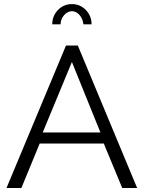

<svg xmlns="http://www.w3.org/2000/svg" viewBox="-20 -937 716 957"><path d="M308.9 -710H367.9L663.5 0H589.2L497.3 -221.5H177.8L86.6 0H12.4ZM480.5 -276.8 338.4 -628.1 192.9 -276.8ZM338.4 -881.2Q316.7 -881.2 299.4 -861.3Q282 -841.4 282 -815.6H240.4Q240.4 -857.9 268.9 -887.2Q297.4 -916.6 338.4 -916.6Q379.4 -916.6 407.9 -887.2Q436.4 -857.9 436.4 -815.6H395.8Q392.8 -843.4 376.3 -862.3Q359.8 -881.2 338.4 -881.2Z"/></svg>

Font: Raleway Thin
Style: Regular
Weight: 100
Designer: Matt McInerney, Pablo Impallari, Rodrigo Fuenzalida
Foundry: Matt McInerney, Pablo Impallari, Rodrigo Fuenzalida
Version: Version 4.026